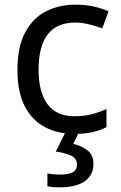

<svg xmlns="http://www.w3.org/2000/svg" viewBox="-20 -566 520 826"><path d="M300 10Q229 10 173.5 -19Q118 -48 86.5 -109Q55 -170 55 -265Q55 -364 88 -426Q121 -488 177.5 -517Q234 -546 306 -546Q347 -546 385 -537.5Q423 -529 447 -517L420 -444Q396 -453 364 -461Q332 -469 304 -469Q146 -469 146 -266Q146 -169 184.5 -117.5Q223 -66 299 -66Q343 -66 376.5 -75Q410 -84 438 -97V-19Q411 -5 378.5 2.5Q346 10 300 10ZM382 139Q382 187 345 213.5Q308 240 234 240Q202 240 184 235V180Q193 182 208 183.5Q223 185 237 185Q273 185 292 175.5Q311 166 311 141Q311 115 284.5 103Q258 91 220 86L263 0H321L295 53Q331 61 356.5 81Q382 101 382 139Z"/></svg>

Font: Noto Sans Mende Kikakui
Style: Regular
Weight: 400
Designer: Monotype Design Team
Foundry: Monotype Imaging Inc.
Version: Version 2.003; ttfautohint (v1.8.4.7-5d5b)